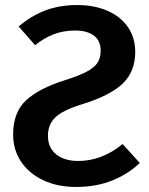

<svg xmlns="http://www.w3.org/2000/svg" viewBox="-20 -726 591 761"><path d="M516 -520Q516 -442 466 -394.5Q416 -347 306 -313Q228 -289 199 -260.5Q170 -232 170 -188Q170 -140 203 -114Q236 -88 290 -88Q384 -88 466 -155L534 -80Q488 -36 424.5 -10.5Q361 15 282 15Q207 15 150.5 -12Q94 -39 63 -86Q32 -133 32 -193Q32 -281 83.5 -328.5Q135 -376 237 -408Q294 -426 324.5 -442.5Q355 -459 367 -478Q379 -497 379 -525Q379 -565 352 -585Q325 -605 278 -605Q233 -605 195 -591Q157 -577 119 -547L54 -621Q103 -663 159.5 -684.5Q216 -706 286 -706Q354 -706 406.5 -683Q459 -660 487.5 -618Q516 -576 516 -520Z"/></svg>

Font: Fira Sans Medium
Style: Regular
Weight: 500
Designer: bBox Type GmbH & Carrois Corporate GbR & Edenspiekermann AG
Foundry: bBox Type GmbH & Carrois Corporate GbR & Edenspiekermann AG
Version: Version 4.301